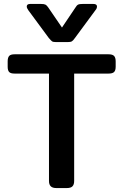

<svg xmlns="http://www.w3.org/2000/svg" viewBox="-20 -956 627 976"><path d="M228 -763 124 -904Q116 -915 116 -923Q116 -936 134 -936H187Q204 -936 211 -932.5Q218 -929 226 -917L295 -816L363 -917Q370 -929 377 -932.5Q384 -936 402 -936H454Q473 -936 473 -923Q473 -913 465 -904L361 -763Q352 -750 345.5 -746Q339 -742 323 -742H266Q250 -742 244.5 -746Q239 -750 228 -763ZM229 -36V-582H54Q34 -582 26.5 -590Q19 -598 19 -617V-644Q19 -663 26.5 -671.5Q34 -680 54 -680H532Q552 -680 560 -671.5Q568 -663 568 -644V-617Q568 -598 560 -590Q552 -582 532 -582H357V-36Q357 -18 348.5 -9Q340 0 319 0H267Q247 0 238 -9Q229 -18 229 -36Z"/></svg>

Font: Mitr
Style: Regular
Weight: 400
Designer: Thanarat Vachiruckul
Foundry: Cadson Demak
Version: Version 1.003